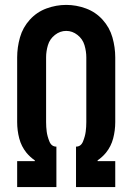

<svg xmlns="http://www.w3.org/2000/svg" viewBox="-20 -763 540 783"><path d="M50 0V-106H122V-109Q103 -122 88 -140Q67 -166 58.5 -198.5Q50 -231 50 -265V-529Q50 -570 61.5 -610.5Q73 -651 101.5 -682.5Q130 -714 169.5 -728.5Q209 -743 250 -743Q291 -743 330.5 -728.5Q370 -714 398.5 -682.5Q427 -651 438.5 -610.5Q450 -570 450 -529V-265Q450 -231 441.5 -198.5Q433 -166 412 -140Q397 -122 378 -109V-106H450V0H290V-165Q310 -165 318.5 -186Q327 -207 329.5 -226Q332 -245 332 -265V-529Q332 -554 324.5 -579Q317 -604 296 -620.5Q275 -637 250 -637Q225 -637 204 -620.5Q183 -604 175.5 -579Q168 -554 168 -529V-265Q168 -245 170.5 -226Q173 -207 181.5 -186Q190 -165 210 -165V0Z"/></svg>

Font: Iosevka SS01
Style: Bold
Weight: 700
Monospace: yes
Designer: Belleve Invis
Foundry: Belleve Invis
Version: 2.3.3; ttfautohint (v1.8.3)